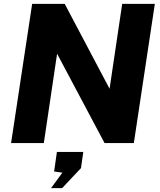

<svg xmlns="http://www.w3.org/2000/svg" viewBox="-20 -743 832 997"><path d="M37.5 0 147 -723H316L549 -282L614.5 -723H784L675 0H523L276.5 -464L207.5 0ZM245 234 304 153.5 261 147.5 275.5 46H412.5L400.5 130L302.5 234Z"/></svg>

Font: Public Sans Thin ExtraBold
Style: Italic
Weight: 800
Italic angle: -8°
Version: Version 2.001